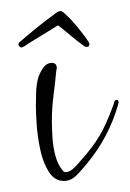

<svg xmlns="http://www.w3.org/2000/svg" viewBox="-20 -315 235 348"><path d="M96 13Q79 13 68.5 -3.5Q58 -20 53 -43.5Q48 -67 46.5 -89Q45 -111 45 -123Q45 -136 45.5 -148.5Q46 -161 49 -173Q51 -181 57.5 -191Q64 -201 74 -201Q83 -201 83 -191L82 -187Q80 -165 77 -142Q74 -119 74 -96Q74 -85 75 -67Q76 -49 80.5 -32.5Q85 -16 93 -7Q95 -3 99 -3Q108 -3 119.5 -16Q131 -29 136 -35Q156 -59 166.5 -80Q177 -101 187 -129Q187 -134 192 -134Q195 -134 195 -129Q195 -128 194.5 -127.5Q194 -127 194 -125Q177 -66 138 -19Q131 -10 120 1.5Q109 13 96 13ZM24 -231Q20 -229 19 -229Q16 -229 14 -232.5Q12 -236 16 -239Q25 -247 44.5 -263Q64 -279 77 -288Q85 -295 90 -295Q93 -295 100 -288Q111 -278 124 -261.5Q137 -245 140 -240Q142 -237 142 -235Q142 -230 137 -230Q134 -230 133 -231Q118 -242 104.5 -253.5Q91 -265 85 -269Q80 -266 68 -258.5Q56 -251 43.5 -243.5Q31 -236 24 -231Z"/></svg>

Font: Sassy Frass
Style: Regular
Weight: 400
Designer: Robert E. Leuschke
Foundry: Robert E. Leuschke
Version: Version 1.010; ttfautohint (v1.8.3)